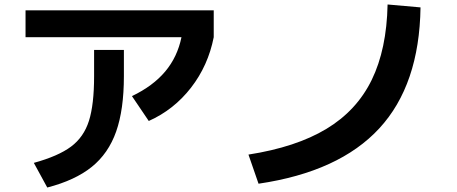

<svg xmlns="http://www.w3.org/2000/svg" viewBox="-20 -780 2040 857"><path d="M400 -440V-557H533V-440Q533 -291 498.5 -193Q464 -95 389.5 -35Q315 25 191 57L131 -53Q240 -83 297 -125.5Q354 -168 377 -240.5Q400 -313 400 -440ZM94 -734H934V-614Q909 -487 832.5 -388.5Q756 -290 644 -240L569 -351Q663 -396 717.5 -461Q772 -526 790 -614H94Z M1710 -760 1857 -747Q1852 -401 1673 -207Q1494 -13 1134 40L1089 -90Q1301 -123 1436.5 -204.5Q1572 -286 1639 -423Q1706 -560 1710 -760Z"/></svg>

Font: Enso
Style: Bold
Weight: 700
Designer: Coji Morishita
Foundry: UNDERFOREST DESIGN
Version: Version 1.000